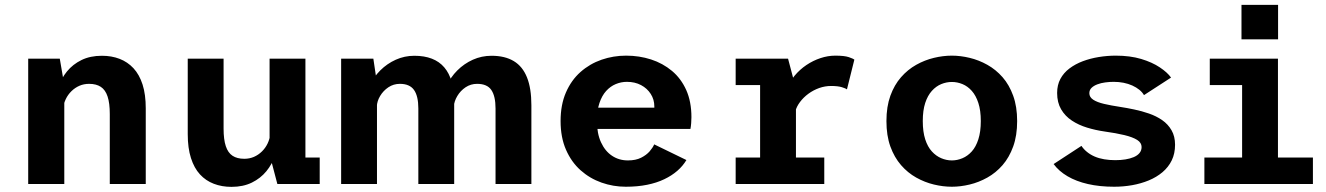

<svg xmlns="http://www.w3.org/2000/svg" viewBox="-20 -734 5290 766"><path d="M92.5 0V-500H218.5L236.5 -395V0ZM418 0V-279Q418 -322.5 409.2 -349Q400.5 -375.5 382.2 -387.5Q364 -399.5 335.5 -399.5Q314.5 -399.5 296.8 -391.8Q279 -384 265 -370.2Q251 -356.5 242.5 -338.8Q234 -321 232 -302L201 -317Q201 -351.5 212.5 -386Q224 -420.5 247.2 -449Q270.5 -477.5 305.2 -494.5Q340 -511.5 386.5 -511.5Q425.5 -511.5 457.2 -499.2Q489 -487 512.5 -461.8Q536 -436.5 548.8 -396.8Q561.5 -357 561.5 -301.5V0Z M903.5 11.5Q865 11.5 833 -0.8Q801 -13 777.8 -38.2Q754.5 -63.5 741.8 -103.5Q729 -143.5 729 -198.5V-500H872V-221Q872 -177.5 880.8 -151Q889.5 -124.5 907.8 -112.5Q926 -100.5 954.5 -100.5Q975.5 -100.5 993.2 -108.2Q1011 -116 1025 -129.8Q1039 -143.5 1047.5 -161.2Q1056 -179 1058 -198L1089 -183Q1089 -148.5 1077.5 -114Q1066 -79.5 1042.8 -51Q1019.5 -22.5 984.8 -5.5Q950 11.5 903.5 11.5ZM1086.5 0 1055.5 -118V-500H1198.5V-76.5L1176 -105.5H1255.5V0Z M1957 0V-301Q1957 -350.5 1940.2 -375Q1923.5 -399.5 1883.5 -399.5Q1858 -399.5 1837.5 -385.8Q1817 -372 1804.5 -351Q1792 -330 1790.5 -309L1746.5 -322Q1747 -358 1762.2 -392Q1777.5 -426 1804.5 -453Q1831.5 -480 1866.5 -495.8Q1901.5 -511.5 1941 -511.5Q1994.5 -511.5 2029.8 -490.2Q2065 -469 2082.5 -425.2Q2100 -381.5 2100 -314V0ZM1341 0V-500H1469.5L1484 -402.5V0ZM1649 0V-301Q1649 -350.5 1631.8 -375Q1614.5 -399.5 1575.5 -399.5Q1550 -399.5 1529.5 -385.8Q1509 -372 1496.5 -351Q1484 -330 1483.5 -309L1439.5 -322Q1439.5 -358 1454.8 -392Q1470 -426 1497 -453Q1524 -480 1559 -495.8Q1594 -511.5 1633 -511.5Q1713 -511.5 1752.5 -465.2Q1792 -419 1792 -326.5V0Z M2476.5 11Q2426.5 11 2379.8 -5.5Q2333 -22 2296.2 -54.8Q2259.5 -87.5 2238 -136.8Q2216.5 -186 2216.5 -251Q2216.5 -316 2237.8 -365Q2259 -414 2296 -446.8Q2333 -479.5 2380 -495.8Q2427 -512 2478 -512Q2530.5 -512 2577.5 -496.8Q2624.5 -481.5 2660.8 -451.2Q2697 -421 2717.8 -374.8Q2738.5 -328.5 2738.5 -266.5Q2738.5 -255.5 2737.5 -242.5Q2736.5 -229.5 2734.5 -219.5H2331V-304.5H2590.5Q2590.5 -306 2590.5 -307Q2590.5 -308 2590.5 -309.5Q2590.5 -337 2576.2 -359.2Q2562 -381.5 2537.5 -394.5Q2513 -407.5 2481 -407.5Q2458 -407.5 2436.5 -398.5Q2415 -389.5 2398.2 -371Q2381.5 -352.5 2371.5 -323Q2361.5 -293.5 2361.5 -252Q2361.5 -201.5 2377.8 -166.2Q2394 -131 2421.8 -112.5Q2449.5 -94 2485 -94Q2516.5 -94 2537.8 -104.8Q2559 -115.5 2571.8 -130.2Q2584.5 -145 2590 -158L2718.5 -95.5Q2704.5 -72 2682.5 -52.8Q2660.5 -33.5 2630.2 -19Q2600 -4.5 2561.8 3.2Q2523.5 11 2476.5 11Z M2915 0V-105.5H3012.5V-394.5H2915V-500H3124L3155.5 -380.5V-105.5H3268.5V0ZM3153 -289.5 3105 -313.5Q3105.5 -347 3117.5 -377Q3129.5 -407 3150 -431.8Q3170.5 -456.5 3197.2 -474.5Q3224 -492.5 3253.5 -502.2Q3283 -512 3312.5 -512Q3349 -512 3366.5 -506Q3384 -500 3388.5 -496L3359 -377.5Q3355 -381 3339 -386Q3323 -391 3295.5 -391Q3271.5 -391 3248.2 -382.8Q3225 -374.5 3205.2 -360Q3185.5 -345.5 3171.8 -327.2Q3158 -309 3153 -289.5Z M3777.5 11Q3742.5 11 3706 2.2Q3669.5 -6.5 3635.5 -25.5Q3601.5 -44.5 3574.8 -75.2Q3548 -106 3532.2 -149.5Q3516.5 -193 3516.5 -251Q3516.5 -308.5 3532.2 -352Q3548 -395.5 3574.8 -426Q3601.5 -456.5 3635.5 -475.5Q3669.5 -494.5 3706 -503.2Q3742.5 -512 3777.5 -512Q3812 -512 3848.5 -503.2Q3885 -494.5 3919 -475.5Q3953 -456.5 3979.8 -426Q4006.5 -395.5 4022.2 -352Q4038 -308.5 4038 -251Q4038 -193 4022.2 -149.5Q4006.5 -106 3979.8 -75.2Q3953 -44.5 3919 -25.5Q3885 -6.5 3848.5 2.2Q3812 11 3777.5 11ZM3777.5 -94Q3799 -94 3819.8 -102.8Q3840.5 -111.5 3857 -129.8Q3873.5 -148 3883.2 -178.2Q3893 -208.5 3893 -251Q3893 -293.5 3883.2 -323.2Q3873.5 -353 3857 -371.5Q3840.5 -390 3819.8 -398.5Q3799 -407 3777.5 -407Q3756 -407 3735.2 -398.5Q3714.5 -390 3697.8 -371.5Q3681 -353 3671.2 -323.2Q3661.5 -293.5 3661.5 -251Q3661.5 -208.5 3671.2 -178.2Q3681 -148 3697.8 -129.8Q3714.5 -111.5 3735.2 -102.8Q3756 -94 3777.5 -94Z M4425 11Q4367 11 4320.2 0.2Q4273.5 -10.5 4239 -30.8Q4204.5 -51 4183.5 -79.5L4294.5 -152Q4303.5 -138.5 4316.8 -127.8Q4330 -117 4347.2 -109.5Q4364.5 -102 4385.5 -98.5Q4406.5 -95 4429.5 -95Q4451 -95 4469.8 -98Q4488.5 -101 4503.2 -107.2Q4518 -113.5 4526.2 -123.5Q4534.5 -133.5 4534.5 -147.5Q4534.5 -164.5 4516.8 -175.8Q4499 -187 4466 -195Q4433 -203 4386 -209.5Q4351 -214.5 4317.2 -224.8Q4283.5 -235 4256.5 -252.8Q4229.5 -270.5 4213.5 -297.8Q4197.5 -325 4197.5 -363Q4197.5 -395 4210.5 -419.2Q4223.5 -443.5 4246.8 -461Q4270 -478.5 4300 -489.8Q4330 -501 4363.8 -506.5Q4397.5 -512 4431.5 -512Q4488.5 -512 4532.8 -498.8Q4577 -485.5 4607.2 -465.2Q4637.5 -445 4652 -424.5L4544 -354.5Q4537.5 -366 4525.5 -375.8Q4513.5 -385.5 4497.5 -392.8Q4481.5 -400 4462.5 -403.8Q4443.5 -407.5 4423 -407.5Q4406.5 -407.5 4389.5 -405.2Q4372.5 -403 4358 -397.5Q4343.5 -392 4334.8 -383.5Q4326 -375 4326 -362Q4326 -346.5 4341.5 -336.2Q4357 -326 4384.8 -319.5Q4412.5 -313 4449 -307.5Q4475.5 -303.5 4505.2 -297.2Q4535 -291 4564 -281Q4593 -271 4616.5 -254.8Q4640 -238.5 4654 -214.2Q4668 -190 4668 -156.5Q4668 -121.5 4654.8 -94.2Q4641.5 -67 4617.8 -47Q4594 -27 4563 -14.2Q4532 -1.5 4496.8 4.8Q4461.5 11 4425 11Z M4785 0V-105.5H4935.5V-394.5H4806.5V-500H5078.5V-105.5H5218V0ZM4933 -714.5H5079V-577H4933Z"/></svg>

Font: Trispace Thin SemiBold
Style: Regular
Weight: 600
Version: Version 1.210